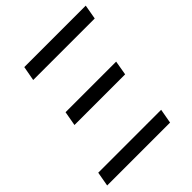

<svg xmlns="http://www.w3.org/2000/svg" viewBox="-197 -835 959 959"><g transform="rotate(-45 282.5 -355.5)"><path d="M19.5 -76.7H463.9L450.2 0H5.9ZM117.7 -405.8H475.1L461.9 -329.1H104ZM131.3 -710.9H565.4L551.8 -633.8H117.2Z"/></g></svg>

Font: Roboto
Style: Italic
Weight: 400
Italic angle: -12°
Designer: Google
Version: Version 2.134; 2016; ttfautohint (v1.6)